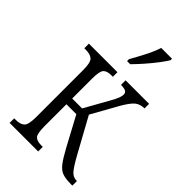

<svg xmlns="http://www.w3.org/2000/svg" viewBox="-233 -842 918 918"><g transform="rotate(45 226.0 -383.0)"><path d="M213 -606V-619Q236 -660 254.5 -696Q273 -732 284 -766H357V-756Q347 -739 326.5 -712Q306 -685 281 -656.5Q256 -628 234 -606ZM25 0V-31H35Q66 -31 80.5 -44.5Q95 -58 95 -109V-427Q95 -478 80.5 -491.5Q66 -505 35 -505H25V-536H218V-505H208Q179 -505 166.5 -492Q154 -479 154 -429V-294H221L286 -410Q305 -443 310 -457.5Q315 -472 315 -482Q315 -493 306 -499Q297 -505 273 -505V-536H432V-505Q403 -505 384.5 -490Q366 -475 341 -432L265 -296L360 -123Q388 -72 405 -51.5Q422 -31 446 -31H449V0H441Q405 0 383.5 -7Q362 -14 344 -37Q326 -60 301 -106L221 -255H154V-107Q154 -57 166 -44Q178 -31 208 -31H218V0Z"/></g></svg>

Font: Noto Serif ExtraCondensed Light
Style: Regular
Weight: 300
Width: 2
Designer: Monotype Design Team
Foundry: Monotype Imaging Inc.
Version: Version 2.014; ttfautohint (v1.8.4.7-5d5b)